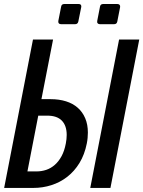

<svg xmlns="http://www.w3.org/2000/svg" viewBox="-59 -923 704 943"><path d="M240.7 -804.2Q233.4 -804.2 229.7 -808.6Q226.1 -813 227.5 -820.3L241.2 -890.1Q243.2 -903.3 256.8 -903.3H327.1Q340.3 -903.3 340.3 -891.6Q340.3 -888.7 339.8 -887.2L325.7 -817.4Q322.8 -804.2 310.1 -804.2ZM431.6 -804.2Q424.3 -804.2 420.7 -808.6Q417 -813 418.5 -820.3L432.1 -890.1Q434.1 -903.3 447.8 -903.3H517.6Q524.9 -903.3 528.6 -898.9Q532.2 -894.5 530.8 -887.2L517.1 -817.4Q514.6 -804.2 501.5 -804.2ZM103 -729H201.7L144.5 -436H189Q231.4 -436 265.4 -425.3Q299.3 -414.6 323 -393.6Q346.7 -372.6 359.6 -342Q372.6 -311.5 372.6 -272Q372.6 -259.3 371.3 -245.6Q370.1 -231.9 367.2 -217.8Q356.4 -163.6 331.5 -122.8Q306.6 -82 271.5 -54.7Q236.3 -27.3 193.6 -13.7Q150.9 0 104.5 0H-38.6ZM525.9 -729H625L483.4 0H384.3ZM120.1 -81.1Q145.5 -81.1 168.5 -88.9Q191.4 -96.7 210.4 -113.5Q229.5 -130.4 243.4 -156Q257.3 -181.6 264.2 -217.8Q268.6 -240.2 268.6 -260.3Q268.6 -305.7 244.9 -330.3Q221.2 -355 173.3 -355H128.9L75.7 -81.1Z"/></svg>

Font: Hack
Style: Italic
Weight: 400
Italic angle: -11°
Monospace: yes
Designer: Christopher Simpkins
Foundry: Christopher Simpkins
Version: Version 2.019; ttfautohint (v1.4.1) -l 4 -r 80 -G 350 -x 0 -